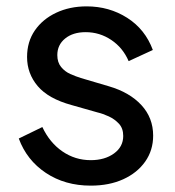

<svg xmlns="http://www.w3.org/2000/svg" viewBox="-20 -571 551 603"><path d="M265 12Q323 12 367 -8Q411 -28 436 -63.5Q461 -99 461 -145Q461 -201 424 -241Q387 -281 322 -300L234 -326Q218 -331 201 -338.5Q184 -346 172 -360.5Q160 -375 160 -398Q160 -430 184.5 -450Q209 -470 249 -470Q293 -470 329.5 -445.5Q366 -421 384 -379L460 -414Q436 -479 379.5 -515Q323 -551 252 -551Q199 -551 156.5 -531Q114 -511 89.5 -475.5Q65 -440 65 -392Q65 -340 98.5 -300.5Q132 -261 205 -241L286 -218Q303 -214 321.5 -205.5Q340 -197 353.5 -182.5Q367 -168 367 -144Q367 -110 338 -89Q309 -68 265 -68Q216 -68 176 -95.5Q136 -123 113 -172L39 -136Q64 -68 124 -28Q184 12 265 12Z"/></svg>

Font: Plus Jakarta Sans Medium
Style: Regular
Weight: 500
Designer: Gumpita Rahayu
Foundry: Tokotype
Version: Version 2.004; ttfautohint (v1.8.3)